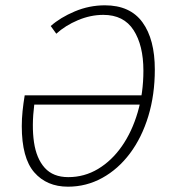

<svg xmlns="http://www.w3.org/2000/svg" viewBox="-20 -691 640 723"><path d="M236 12Q156 12 109 -42Q62 -96 62 -216Q62 -244 65 -273Q68 -302 73 -332H523L516 -297H109Q99 -217 108 -155.5Q117 -94 148.5 -59Q180 -24 237 -24Q298 -24 349.5 -55Q401 -86 439 -140.5Q477 -195 498.5 -268Q520 -341 520 -425Q520 -520 483 -577.5Q446 -635 369 -635Q321 -635 273.5 -615Q226 -595 192 -564L171 -593Q207 -625 261.5 -648Q316 -671 375 -671Q470 -671 516.5 -607Q563 -543 563 -429Q563 -334 538.5 -253.5Q514 -173 469.5 -113.5Q425 -54 365 -21Q305 12 236 12Z"/></svg>

Font: Source Code Pro ExtraLight Light
Style: Italic
Weight: 300
Italic angle: -11°
Monospace: yes
Version: Version 1.016;hotconv 1.0.116;makeotfexe 2.5.65601